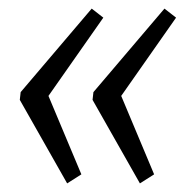

<svg xmlns="http://www.w3.org/2000/svg" viewBox="-20 -543 429 446"><path d="M193 -523 220 -502 77 -298 83 -343 169 -138 136 -117 26 -311 28 -329ZM362 -523 389 -502 246 -298 252 -343 338 -138 305 -117 195 -311 197 -329Z"/></svg>

Font: Pathway Extreme SemiCondensed ExtraLight
Style: Italic
Weight: 250
Width: 4
Italic angle: -8°
Version: Version 1.001;gftools[0.9.26]